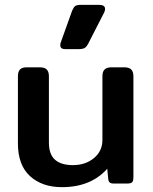

<svg xmlns="http://www.w3.org/2000/svg" viewBox="-20 -758 630 793"><path d="M229 -571Q229 -579 231 -583L278 -714Q284 -728 290.5 -733Q297 -738 315 -738H389Q414 -738 414 -721Q414 -714 410 -706L344 -577Q337 -564 329 -559.5Q321 -555 302 -555H250Q229 -555 229 -571ZM54 -166V-443Q54 -462 62.5 -471Q71 -480 91 -480H144Q164 -480 173 -471Q182 -462 182 -443V-169Q182 -121 207 -98.5Q232 -76 281 -76Q333 -76 368 -105Q403 -134 403 -180V-443Q403 -462 412 -471Q421 -480 441 -480H493Q513 -480 522 -471Q531 -462 531 -443V-27Q531 -11 526 -5.5Q521 0 505 0H449Q438 0 433 -4.5Q428 -9 427 -19L423 -61Q355 15 236 15Q154 15 104 -30.5Q54 -76 54 -166Z"/></svg>

Font: Mitr
Style: Regular
Weight: 400
Designer: Thanarat Vachiruckul
Foundry: Cadson Demak
Version: Version 1.002